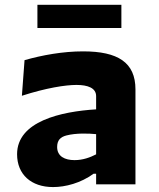

<svg xmlns="http://www.w3.org/2000/svg" viewBox="-20 -766 660 798"><path d="M543 0V-394.5C543 -506.5 470 -552.5 325.5 -552.5C241.5 -552.5 156 -537 82 -516L71 -368C172 -400.5 251.5 -413 298 -413C344.5 -413 379.5 -400.5 379.5 -366.5V-311.5C233.5 -302.5 51 -262 51 -125C51 -41 109.5 11.5 200.5 11.5C252 11.5 315.5 -5 369 -44H379.5V0ZM135.5 -649.5H484.5V-746H135.5ZM217.5 -155C217.5 -183 231 -196.5 256 -203C296.5 -213.5 348 -211.5 379.5 -208.5V-124.5C354.5 -111.5 324 -100.5 290 -100.5C249.5 -100.5 217.5 -116 217.5 -155Z"/></svg>

Font: Monaspace Argon ExtraBold
Style: Bold
Weight: 800
Designer: Riley Cran & the Lettermatic Team
Foundry: Lettermatic
Version: Version 1.000 (Monaspace Argon)